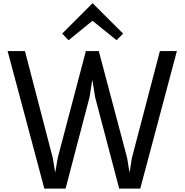

<svg xmlns="http://www.w3.org/2000/svg" viewBox="-20 -1111 1087 1131"><path d="M921.9 -810.1H1022L806.2 0H682.1L540 -540L524.9 -636.2H522.9L507.8 -540L366.2 0H241.2L24.9 -810.1H127L291 -180.2L304.2 -99.1H306.2L319.8 -180.2L485.8 -810.1H562L729 -180.2L742.2 -99.1H744.1L756.8 -180.2ZM526.9 -1090.8 705.1 -913.1 667 -874 525.9 -987.8H523.9L383.8 -874L346.2 -913.1L523.9 -1090.8Z"/></svg>

Font: Sinkin Sans 400 Regular
Style: Regular
Weight: 400
Designer: Keith Bates
Foundry: K-Type
Version: Sinkin Sans (version 1.0)  by Keith Bates   •   © 2014   www